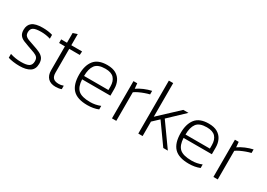

<svg xmlns="http://www.w3.org/2000/svg" viewBox="-2 -1390 2941 2116"><g transform="rotate(30 1469.0 -332.0)"><path d="M214 10Q172 10 133.5 4.5Q95 -1 68 -10V-59Q101 -48 136 -42.5Q171 -37 207 -37Q277 -37 307 -55.5Q337 -74 337 -120Q337 -152 322.5 -168.5Q308 -185 277 -197Q246 -209 198 -225Q158 -239 125.5 -252.5Q93 -266 74 -290.5Q55 -315 55 -359Q55 -421 96 -452.5Q137 -484 229 -484Q265 -484 297.5 -479.5Q330 -475 355 -467V-418Q297 -436 237 -436Q166 -436 137.5 -418.5Q109 -401 109 -360Q109 -332 121.5 -316.5Q134 -301 161.5 -290Q189 -279 233 -265Q286 -248 321.5 -231Q357 -214 374.5 -188.5Q392 -163 392 -120Q392 -50 344.5 -20Q297 10 214 10Z M672 10Q609 10 575 -25Q541 -60 541 -123V-428H467V-474H541V-598L596 -616V-474H733L730 -428H596V-125Q596 -79 617.5 -57Q639 -35 688 -35Q701 -35 715.5 -37.5Q730 -40 747 -46V-2Q714 10 672 10Z M1077 10Q949 10 890.5 -50.5Q832 -111 832 -240Q832 -354 883.5 -419Q935 -484 1051 -484Q1120 -484 1163 -458.5Q1206 -433 1226.5 -390Q1247 -347 1247 -294V-208H887Q891 -116 935 -75.5Q979 -35 1088 -35Q1154 -35 1216 -60V-15Q1155 10 1077 10ZM887 -251H1197V-296Q1197 -362 1163 -400Q1129 -438 1052 -438Q958 -438 922.5 -389.5Q887 -341 887 -251Z M1387 0V-474H1435L1441 -408Q1478 -434 1525.5 -454Q1573 -474 1619 -484V-439Q1590 -432 1556.5 -420Q1523 -408 1492.5 -393.5Q1462 -379 1442 -364V0Z M1722 0V-674H1777V-246L2021 -474H2087L1892 -289L2098 0H2040L1856 -258L1777 -184V0Z M2368 10Q2240 10 2181.5 -50.5Q2123 -111 2123 -240Q2123 -354 2174.5 -419Q2226 -484 2342 -484Q2411 -484 2454 -458.5Q2497 -433 2517.5 -390Q2538 -347 2538 -294V-208H2178Q2182 -116 2226 -75.5Q2270 -35 2379 -35Q2445 -35 2507 -60V-15Q2446 10 2368 10ZM2178 -251H2488V-296Q2488 -362 2454 -400Q2420 -438 2343 -438Q2249 -438 2213.5 -389.5Q2178 -341 2178 -251Z M2678 0V-474H2726L2732 -408Q2769 -434 2816.5 -454Q2864 -474 2910 -484V-439Q2881 -432 2847.5 -420Q2814 -408 2783.5 -393.5Q2753 -379 2733 -364V0Z"/></g></svg>

Font: Kanit ExtraLight
Style: Regular
Weight: 275
Designer: Katatrad Team
Foundry: CadsonDemak
Version: Version 2.000; ttfautohint (v1.8.3)